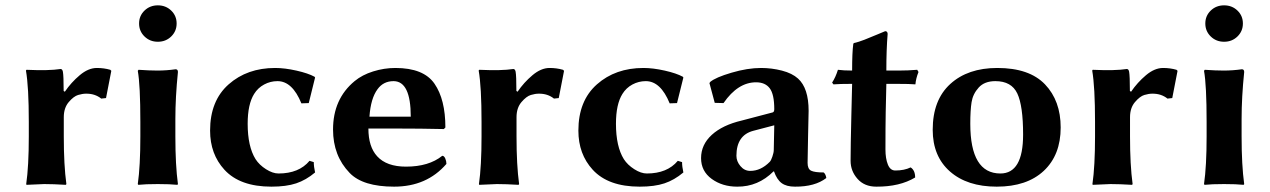

<svg xmlns="http://www.w3.org/2000/svg" viewBox="-20 -696 4804 726"><path d="M225.1 -349.1Q249 -384.3 281.5 -411.6Q314 -439 346.2 -439Q373 -439 397 -432.1L400.9 -428.2L380.9 -325.2L362.8 -323.2Q338.9 -342.3 305.2 -341.8Q292 -341.8 275.4 -336.9Q258.8 -332 240 -310.1Q221.2 -288.1 221.2 -252.9V-180.2Q221.2 -71.3 231 0L229 2.9Q181.2 0 147 0L80.1 2.9L79.1 0Q88.9 -67.9 88.9 -180.2V-234.9Q88.9 -367.7 78.1 -429.2L80.1 -432.1Q165 -428.2 209 -435.1Q215.8 -435.1 217.8 -424.8Q220.7 -409.2 220.7 -352.1Z M526.4 -558.1Q505.9 -578.1 505.9 -607.2Q505.9 -636.2 526.4 -656Q546.9 -675.8 576.9 -675.8Q606.9 -675.8 627.4 -656Q647.9 -636.2 647.9 -607.2Q647.9 -578.1 627.4 -558.1Q606.9 -538.1 576.9 -538.1Q546.9 -538.1 526.4 -558.1ZM510.7 -234.9Q510.7 -374 501 -428.2L503.9 -432.1Q544.9 -429.2 574.7 -429.2Q609.9 -429.2 644 -434.1Q652.8 -434.1 652.8 -423.8Q643.1 -328.6 643.1 -246.1V-180.2Q643.1 -71.3 652.8 0L650.9 2.9Q623 0 576.7 0Q529.8 0 502.9 2.9L501 0Q510.7 -67.9 510.7 -180.2Z M1029.3 -389.2Q1002.4 -389.2 978.8 -376.5Q955.1 -363.8 940.9 -340.8Q916.5 -301.8 916.5 -228Q916.5 -142.1 946.3 -94.2Q960.4 -72.3 985.8 -56.2Q1011.2 -40 1033.2 -40Q1110.4 -40 1150.4 -87.9L1166.5 -83Q1166.5 -65.9 1171.4 -43.9Q1137.2 -15.1 1099.9 -2.7Q1062.5 9.8 1006.3 9.8Q887.2 9.8 828.6 -54.2Q774.4 -113.3 774.4 -202.1Q774.4 -314.9 844.5 -377Q914.6 -439 1020.5 -439Q1056.6 -439 1101.1 -429Q1145.5 -418.9 1169.4 -405.8L1171.4 -402.8L1147.5 -306.2L1119.6 -305.2Q1085.4 -389.2 1029.3 -389.2Z M1377 -254.9H1533.2Q1533.2 -388.7 1468.3 -389.2Q1429.7 -389.2 1407.7 -358.9Q1381.8 -324.2 1377 -254.9ZM1652.3 -106.9Q1659.2 -106.9 1663.6 -96.9Q1668 -86.9 1668 -76.2Q1593.8 9.8 1470.2 9.8Q1352.1 9.8 1302.2 -42Q1239.3 -106.9 1239.3 -206.1Q1239.3 -321.8 1320.8 -389.2Q1349.6 -413.1 1391.1 -426Q1432.6 -439 1475.1 -439Q1582 -439 1623 -379.4Q1664.1 -319.8 1664.1 -213.9L1658.2 -208Q1572.3 -210 1472.7 -210H1373Q1373 -141.1 1406.2 -105Q1441.9 -65.9 1515.1 -65.9Q1601.6 -65.9 1652.3 -106.9Z M1937 -349.1Q1960.9 -384.3 1993.4 -411.6Q2025.9 -439 2058.1 -439Q2085 -439 2108.9 -432.1L2112.8 -428.2L2092.8 -325.2L2074.7 -323.2Q2050.8 -342.3 2017.1 -341.8Q2003.9 -341.8 1987.3 -336.9Q1970.7 -332 1951.9 -310.1Q1933.1 -288.1 1933.1 -252.9V-180.2Q1933.1 -71.3 1942.9 0L1940.9 2.9Q1893.1 0 1858.9 0L1792 2.9L1791 0Q1800.8 -67.9 1800.8 -180.2V-234.9Q1800.8 -367.7 1790 -429.2L1792 -432.1Q1877 -428.2 1920.9 -435.1Q1927.7 -435.1 1929.7 -424.8Q1932.6 -409.2 1932.6 -352.1Z M2421.9 -389.2Q2395 -389.2 2371.3 -376.5Q2347.7 -363.8 2333.5 -340.8Q2309.1 -301.8 2309.1 -228Q2309.1 -142.1 2338.9 -94.2Q2353 -72.3 2378.4 -56.2Q2403.8 -40 2425.8 -40Q2502.9 -40 2543 -87.9L2559.1 -83Q2559.1 -65.9 2564 -43.9Q2529.8 -15.1 2492.4 -2.7Q2455.1 9.8 2398.9 9.8Q2279.8 9.8 2221.2 -54.2Q2167 -113.3 2167 -202.1Q2167 -314.9 2237.1 -377Q2307.1 -439 2413.1 -439Q2449.2 -439 2493.7 -429Q2538.1 -418.9 2562 -405.8L2564 -402.8L2540 -306.2L2512.2 -305.2Q2478 -389.2 2421.9 -389.2Z M2907.7 -222.2 2827.6 -201.2Q2764.6 -184.1 2764.6 -106.9Q2764.6 -85.9 2779.8 -67.9Q2794.9 -49.8 2816.9 -49.8Q2856.9 -49.8 2890.6 -84Q2895.5 -88.9 2900.6 -104Q2905.8 -119.1 2905.8 -128.9ZM3033.7 -80.1Q3033.7 -57.1 3047.1 -50.5Q3060.5 -43.9 3094.7 -43.9Q3102.5 -37.1 3104.5 -22.9Q3061.5 10.3 2985.8 9.8Q2953.6 9.8 2935.5 -3.7Q2917.5 -17.1 2906.7 -47.9H2904.8Q2846.7 10.3 2767.6 9.8Q2711.4 9.8 2671.1 -19.5Q2630.9 -48.8 2630.9 -98.1Q2630.9 -148.9 2671.4 -186Q2711.9 -223.1 2784.7 -240.2L2901.9 -271Q2907.7 -272.9 2907.7 -283.2Q2907.7 -339.4 2890.6 -362.1Q2873.5 -384.8 2838.9 -384.8Q2770 -384.8 2715.8 -306.2L2682.6 -307.1L2662.6 -381.8L2665.5 -386.2Q2685.5 -403.3 2746.1 -421.1Q2806.6 -439 2857.9 -439Q2897.9 -439 2936.8 -429Q2975.6 -418.9 2997.6 -398.9Q3037.6 -362.8 3037.6 -276.9Q3037.6 -273.9 3035.6 -185.5Q3033.7 -97.2 3033.7 -80.1Z M3202.1 -429.2Q3202.1 -498 3206.5 -529.8L3208.5 -533.2Q3226.6 -537.1 3248.5 -545.7Q3270.5 -554.2 3297.4 -565.7Q3324.2 -577.1 3327.1 -578.1Q3335.9 -578.1 3336.4 -567.9Q3331.5 -508.8 3331.5 -429.2H3378.4Q3413.6 -429.2 3448.2 -432.1L3453.1 -423.8Q3443.4 -399.9 3441.4 -377Q3421.4 -378.9 3369.1 -378.9H3331.5L3329.1 -272Q3328.1 -217.3 3328.1 -130.9Q3328.1 -96.7 3337.2 -74Q3346.2 -51.3 3365.2 -51.3Q3399.4 -51.3 3423.3 -63Q3440.4 -52.2 3440.4 -24.9Q3382.3 10.3 3293.5 9.8Q3248.5 9.8 3222.4 -19.8Q3196.3 -49.3 3196.3 -87.9Q3196.3 -141.1 3199.2 -261.2L3202.1 -378.9Q3155.3 -378.9 3131.3 -377L3126.5 -383.8Q3139.6 -403.8 3148.4 -432.1Q3169.9 -429.2 3202.1 -429.2Z M3506.8 -205.1Q3506.8 -317.9 3573.2 -378.4Q3639.6 -439 3751 -439Q3872.1 -439 3931.4 -377Q3990.7 -314.9 3990.7 -213.9Q3990.7 -109.9 3926.8 -50Q3862.8 9.8 3749 9.8Q3637.2 9.8 3572 -47.6Q3506.8 -105 3506.8 -205.1ZM3743.7 -389.2Q3702.6 -389.2 3680.7 -365Q3658.7 -340.8 3653.8 -309.8Q3648.9 -278.8 3648.9 -228Q3648.9 -40 3762.7 -40Q3848.6 -40 3848.6 -187Q3848.6 -295.9 3826.7 -342.5Q3804.7 -389.2 3743.7 -389.2Z M4256.8 -349.1Q4280.8 -384.3 4313.2 -411.6Q4345.7 -439 4377.9 -439Q4404.8 -439 4428.7 -432.1L4432.6 -428.2L4412.6 -325.2L4394.5 -323.2Q4370.6 -342.3 4336.9 -341.8Q4323.7 -341.8 4307.1 -336.9Q4290.5 -332 4271.7 -310.1Q4252.9 -288.1 4252.9 -252.9V-180.2Q4252.9 -71.3 4262.7 0L4260.7 2.9Q4212.9 0 4178.7 0L4111.8 2.9L4110.8 0Q4120.6 -67.9 4120.6 -180.2V-234.9Q4120.6 -367.7 4109.9 -429.2L4111.8 -432.1Q4196.8 -428.2 4240.7 -435.1Q4247.6 -435.1 4249.5 -424.8Q4252.4 -409.2 4252.4 -352.1Z M4558.1 -558.1Q4537.6 -578.1 4537.6 -607.2Q4537.6 -636.2 4558.1 -656Q4578.6 -675.8 4608.6 -675.8Q4638.7 -675.8 4659.2 -656Q4679.7 -636.2 4679.7 -607.2Q4679.7 -578.1 4659.2 -558.1Q4638.7 -538.1 4608.6 -538.1Q4578.6 -538.1 4558.1 -558.1ZM4542.5 -234.9Q4542.5 -374 4532.7 -428.2L4535.6 -432.1Q4576.7 -429.2 4606.4 -429.2Q4641.6 -429.2 4675.8 -434.1Q4684.6 -434.1 4684.6 -423.8Q4674.8 -328.6 4674.8 -246.1V-180.2Q4674.8 -71.3 4684.6 0L4682.6 2.9Q4654.8 0 4608.4 0Q4561.5 0 4534.7 2.9L4532.7 0Q4542.5 -67.9 4542.5 -180.2Z"/></svg>

Font: Linux Biolinum
Style: Bold
Weight: 700
Designer: Philipp H. Poll
Foundry: Philipp H. Poll
Version: Version 1.3.2 ; ttfautohint (v0.9)